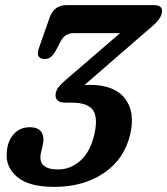

<svg xmlns="http://www.w3.org/2000/svg" viewBox="-20 -720 653 750"><path d="M488.5 -195Q466 -98.5 386 -44.2Q306 10 192 10Q92.5 10 46.8 -29Q1 -68 6.5 -125Q9 -168 33.2 -195.5Q57.5 -223 96.5 -223Q129.5 -223 142 -203.8Q154.5 -184.5 146.5 -151L140.5 -125.5Q124 -58 207.5 -58Q253 -58 291.5 -90.2Q330 -122.5 346.5 -186.5Q364 -255.5 344.8 -287.2Q325.5 -319 260 -319H236Q214.5 -319 205.5 -327.2Q196.5 -335.5 197 -350Q198 -365.5 208.5 -379.2Q219 -393 237 -408L449 -590.5H267.5Q232.5 -590.5 216 -556.5L198 -522.5Q190.5 -507.5 179.8 -498.2Q169 -489 153 -489.5Q137.5 -489.5 130.8 -499.8Q124 -510 132 -532L174.5 -653Q191.5 -700 240.5 -700H581.5Q614 -700 613 -675.5Q612.5 -660.5 600.2 -644Q588 -627.5 558 -603L310 -388Q320 -388.5 330.5 -388.5Q426.5 -388.5 467.8 -335.8Q509 -283 488.5 -195Z"/></svg>

Font: Fraunces 144pt SuperSoft SemiBold
Style: Italic
Weight: 600
Italic angle: -16°
Version: Version 1.000;[b76b70a41]